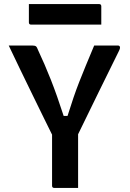

<svg xmlns="http://www.w3.org/2000/svg" viewBox="-20 -924 640 944"><path d="M364 0H247Q236 0 236 -11V-262Q222 -290 197 -341Q172 -392 141 -455.5Q110 -519 79 -583Q48 -647 23 -700H141Q152 -700 157 -696Q162 -692 167 -678Q200 -608 230 -532Q260 -456 293 -354H312Q328 -405 341.5 -444.5Q355 -484 369.5 -521Q384 -558 401.5 -600.5Q419 -643 443 -700H561Q567 -700 569.5 -694Q572 -688 565 -674Q517 -578 466.5 -474Q416 -370 364 -264ZM122 -904H467Q478 -904 478 -893V-803H133Q122 -803 122 -814Z"/></svg>

Font: Recursive Mn Lnr St SmB
Style: Regular
Weight: 600
Monospace: yes
Version: Version 1.079;hotconv 1.0.112;makeotfexe 2.5.65598; ttfautoh